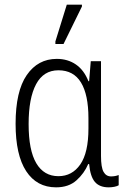

<svg xmlns="http://www.w3.org/2000/svg" viewBox="-20 -795 547 825"><path d="M221 10Q138 10 92.5 -59.5Q47 -129 47 -263Q47 -403 95 -472.5Q143 -542 224 -542Q271 -542 306 -518Q341 -494 360 -446H363L370 -532H414V-125Q414 -76 425 -56.5Q436 -37 457 -37Q475 -37 490 -43V1Q484 5 472 7.5Q460 10 447 10Q408 10 388 -13Q368 -36 363 -90H359Q342 -50 308.5 -20Q275 10 221 10ZM231 -38Q290 -38 325 -88.5Q360 -139 360 -243V-287Q360 -388 328 -440.5Q296 -493 231 -493Q167 -493 135 -433Q103 -373 103 -262Q103 -149 136 -93.5Q169 -38 231 -38ZM218 -606V-617L267 -775H332V-767L253 -606Z"/></svg>

Font: Noto Sans Condensed Light
Style: Regular
Weight: 300
Width: 3
Designer: Monotype Design Team
Foundry: Monotype Imaging Inc.
Version: Version 2.013; ttfautohint (v1.8.4.7-5d5b)